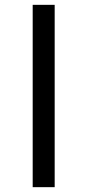

<svg xmlns="http://www.w3.org/2000/svg" viewBox="-20 -772 350 794"><path d="M115.2 2V-752H206.1V2Z"/></svg>

Font: Gen Shin Gothic Regular
Style: Regular
Weight: 400
Designer: [Source Han Sans]
Ryoko NISHIZUKA  (kana & ideographs); Paul D. Hunt (Latin, Greek & Cyrillic); Wenlong ZHANG  (bopomofo
Version: Version 1.002.20150607